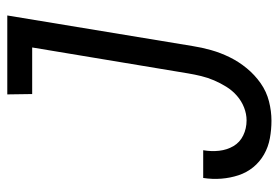

<svg xmlns="http://www.w3.org/2000/svg" viewBox="-142 -634 783 540"><g transform="rotate(-90 250.0 -363.5)"><path d="M181 8Q156 8 131.5 3.5Q107 -1 86 -13Q65 -25 50 -43.5Q35 -62 27.5 -85Q20 -108 18 -133Q16 -158 20 -184H98Q94 -161 96.5 -139Q99 -117 109.5 -99Q120 -81 139.5 -71.5Q159 -62 182 -62Q200 -62 218 -69Q236 -76 251 -89Q266 -102 276.5 -119Q287 -136 294.5 -153.5Q302 -171 306.5 -189.5Q311 -208 314 -226L387 -665H256L255 -735H477L391 -214Q387 -188 379.5 -161.5Q372 -135 359.5 -109.5Q347 -84 328.5 -61.5Q310 -39 286.5 -22.5Q263 -6 235.5 1Q208 8 181 8Z"/></g></svg>

Font: Iosevka SS18
Style: Italic
Weight: 400
Italic angle: -9°
Monospace: yes
Designer: Belleve Invis
Foundry: Belleve Invis
Version: Version 25.1.1; ttfautohint (v1.8.4)